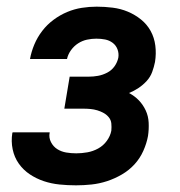

<svg xmlns="http://www.w3.org/2000/svg" viewBox="-20 -548 540 576"><path d="M208 8Q183 8 158.5 5.5Q134 3 111.5 -4.5Q89 -12 69.5 -25Q50 -38 36.5 -57Q23 -76 18 -100Q13 -124 17 -149L18 -151H129V-150Q126 -135 133 -121.5Q140 -108 152 -100.5Q164 -93 178.5 -90.5Q193 -88 209 -88Q225 -88 242 -91Q259 -94 274.5 -102.5Q290 -111 300.5 -125.5Q311 -140 314 -156Q315 -167 314 -177.5Q313 -188 306.5 -196Q300 -204 291 -209Q282 -214 272 -217Q262 -220 251.5 -221Q241 -222 230 -222H173L189 -318H246Q260 -318 274 -320.5Q288 -323 301.5 -330Q315 -337 323.5 -349Q332 -361 335 -375Q337 -388 332.5 -400Q328 -412 318 -419.5Q308 -427 295.5 -429.5Q283 -432 269 -432Q255 -432 241 -429Q227 -426 214.5 -418Q202 -410 193 -397.5Q184 -385 181 -371H70Q74 -393 83 -414.5Q92 -436 106.5 -455Q121 -474 140.5 -488.5Q160 -503 181.5 -512Q203 -521 225.5 -524.5Q248 -528 270 -528Q294 -528 318 -525Q342 -522 363.5 -513Q385 -504 403 -489.5Q421 -475 432 -455Q443 -435 446 -411Q449 -387 445 -362Q442 -347 436.5 -332Q431 -317 420 -305Q409 -293 395.5 -284Q382 -275 367 -269Q384 -260 396.5 -247Q409 -234 417 -217Q425 -200 426 -180Q427 -160 424 -140Q420 -118 410 -95.5Q400 -73 383.5 -55Q367 -37 345.5 -24.5Q324 -12 301 -4.5Q278 3 254.5 5.5Q231 8 208 8Z"/></svg>

Font: Iosevka SS18
Style: Bold Italic
Weight: 700
Italic angle: -9°
Monospace: yes
Designer: Belleve Invis
Foundry: Belleve Invis
Version: Version 25.1.1; ttfautohint (v1.8.4)